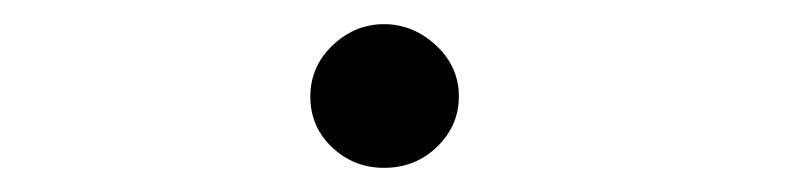

<svg xmlns="http://www.w3.org/2000/svg" viewBox="-20 -410 665 159"><path d="M298 -271Q273 -271 255 -288Q237 -305 237 -330Q237 -355 255.5 -372.5Q274 -390 298 -390Q322 -390 341 -372.5Q360 -355 360 -330Q360 -306 342 -288.5Q324 -271 298 -271Z"/></svg>

Font: Inconsolata Expanded Thin
Style: Regular
Weight: 100
Width: 7
Monospace: yes
Designer: Raph Levien, Cyreal, Brenton Simpson
Foundry: Raph Levien, Cyreal, Google
Version: Version 3.100; ttfautohint (v1.8.4.7-5d5b)